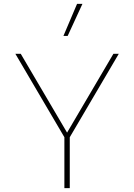

<svg xmlns="http://www.w3.org/2000/svg" viewBox="-20 -979 698 999"><path d="M381 -959H409L332 -792H310ZM60 -699 315 -265V0H343V-265L598 -699H570L329 -289L88 -699Z"/></svg>

Font: Prompt Thin
Style: Regular
Weight: 100
Designer: Katatrad Team
Foundry: CadsonDemak
Version: Version 1.030